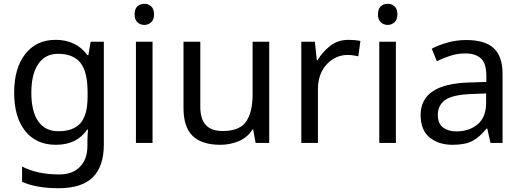

<svg xmlns="http://www.w3.org/2000/svg" viewBox="-20 -757 2763 1017"><path d="M275 -546Q328 -546 370.5 -526Q413 -506 443 -465H448L460 -536H530V9Q530 124 471.5 182Q413 240 290 240Q232 240 183.5 231.5Q135 223 97 206V125Q176 167 295 167Q364 167 403.5 126.5Q443 86 443 16V-5Q443 -17 444 -39.5Q445 -62 446 -71H442Q414 -30 372.5 -10Q331 10 276 10Q172 10 113.5 -63Q55 -136 55 -267Q55 -395 113.5 -470.5Q172 -546 275 -546ZM287 -472Q220 -472 183 -418.5Q146 -365 146 -266Q146 -167 182.5 -114.5Q219 -62 289 -62Q370 -62 407 -105.5Q444 -149 444 -246V-267Q444 -377 406 -424.5Q368 -472 287 -472Z M788 -536V0H700V-536ZM745 -737Q765 -737 780.5 -723.5Q796 -710 796 -681Q796 -653 780.5 -639Q765 -625 745 -625Q723 -625 708 -639Q693 -653 693 -681Q693 -710 708 -723.5Q723 -737 745 -737Z M1406 -536V0H1334L1321 -71H1317Q1291 -29 1245 -9.5Q1199 10 1147 10Q1050 10 1001 -36.5Q952 -83 952 -185V-536H1041V-191Q1041 -127 1070 -95Q1099 -63 1160 -63Q1249 -63 1283.5 -113Q1318 -163 1318 -257V-536Z M1826 -546Q1841 -546 1858.5 -544.5Q1876 -543 1889 -540L1878 -459Q1865 -462 1849.5 -464Q1834 -466 1820 -466Q1779 -466 1743 -443.5Q1707 -421 1685.5 -380.5Q1664 -340 1664 -286V0H1576V-536H1648L1658 -438H1662Q1688 -482 1729 -514Q1770 -546 1826 -546Z M2077 -536V0H1989V-536ZM2034 -737Q2054 -737 2069.5 -723.5Q2085 -710 2085 -681Q2085 -653 2069.5 -639Q2054 -625 2034 -625Q2012 -625 1997 -639Q1982 -653 1982 -681Q1982 -710 1997 -723.5Q2012 -737 2034 -737Z M2450 -545Q2548 -545 2595 -502Q2642 -459 2642 -365V0H2578L2561 -76H2557Q2522 -32 2483.5 -11Q2445 10 2377 10Q2304 10 2256 -28.5Q2208 -67 2208 -149Q2208 -229 2271 -272.5Q2334 -316 2465 -320L2556 -323V-355Q2556 -422 2527 -448Q2498 -474 2445 -474Q2403 -474 2365 -461.5Q2327 -449 2294 -433L2267 -499Q2302 -518 2350 -531.5Q2398 -545 2450 -545ZM2476 -259Q2376 -255 2337.5 -227Q2299 -199 2299 -148Q2299 -103 2326.5 -82Q2354 -61 2397 -61Q2465 -61 2510 -98.5Q2555 -136 2555 -214V-262Z"/></svg>

Font: Noto Sans Adlam Unjoined
Style: Regular
Weight: 400
Designer: Mark Jamra, Neil Patel
Foundry: JamraPatel LLC
Version: Version 3.001